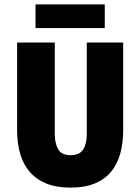

<svg xmlns="http://www.w3.org/2000/svg" viewBox="-20 -844 640 876"><path d="M302 12Q238 12 192 -6.5Q146 -25 116 -59.5Q86 -94 72 -142.5Q58 -191 58 -252V-650H230V-232Q230 -190 245.5 -163Q261 -136 302 -136Q344 -136 360 -163Q376 -190 376 -232V-650H542V-252Q542 -191 528.5 -142.5Q515 -94 486 -59.5Q457 -25 411.5 -6.5Q366 12 302 12ZM142 -716V-824H458V-716Z"/></svg>

Font: Source Code Pro Black
Style: Regular
Weight: 900
Monospace: yes
Designer: Paul D. Hunt, Teo Tuominen
Foundry: Adobe Systems Incorporated
Version: Version 2.030;PS 1.000;hotconv 16.6.51;makeotf.lib2.5.65220